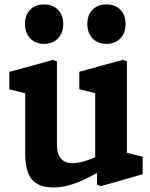

<svg xmlns="http://www.w3.org/2000/svg" viewBox="-20 -814 660 846"><path d="M91 -138.5V-434.2L123.1 -394.9L21.1 -420.4V-497.3L212.8 -549.8L230.9 -543.8V-173Q230.9 -147 239.5 -129.5Q248.2 -112 262.7 -103.5Q277.2 -95.1 295.1 -95.1Q321.5 -95.1 348.5 -102.6Q375.4 -110.1 407.5 -123.9Q419 -128.6 431.6 -134.3V-66.3Q390.3 -41.3 354.1 -24.1Q317.8 -6.9 283.1 2.5Q248.3 12 215.6 12Q168.2 12 140.7 -5.9Q113.2 -23.8 102.1 -56.5Q91 -89.2 91 -138.5ZM407.3 -84.4 399.4 -97.5V-426L421.1 -398.3L329.5 -420.9V-497.8L521.2 -550.3L539.2 -544.3V-117.9L517.1 -145.9L608.7 -123.4V-46.5L425.7 6L407.3 0.6ZM90 -708.4Q90 -748.1 113 -771.3Q136 -794.5 174.1 -794.5Q212.1 -794.5 235.3 -771.3Q258.5 -748.1 258.5 -708.4Q258.5 -668.3 235.3 -644.5Q212.1 -620.7 174.1 -620.7Q149 -620.7 130 -631.4Q110.9 -642.2 100.5 -662.2Q90 -682.2 90 -708.4ZM364.8 -708.4Q364.8 -748.1 387.8 -771.3Q410.8 -794.5 448.9 -794.5Q486.9 -794.5 510.1 -771.3Q533.3 -748.1 533.3 -708.4Q533.3 -668.3 510.1 -644.5Q486.9 -620.7 448.9 -620.7Q423.8 -620.7 404.8 -631.4Q385.8 -642.2 375.3 -662.2Q364.8 -682.2 364.8 -708.4Z"/></svg>

Font: Monaspace Xenon Var ExtraLight
Style: Regular
Weight: 200
Designer: Riley Cran and the Lettermatic Team
Version: Version 1.200 (Monaspace Xenon Var)